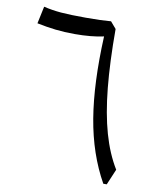

<svg xmlns="http://www.w3.org/2000/svg" viewBox="-85 -819 711 884"><g transform="rotate(10 271.0 -377.5)"><path d="M391.1 -711.4Q391.1 -556.2 402.8 -437.5Q414.6 -318.8 439.9 -229.7Q465.3 -140.6 506.3 -73.7L475.1 0H459Q388.2 -126 361.3 -287.4Q334.5 -448.7 344.7 -668.5Q287.6 -655.8 209.5 -655.8Q161.6 -655.8 119.4 -660.6Q77.1 -665.5 32.2 -674.8L49.3 -755.4Q87.4 -746.1 130.6 -742.4Q173.8 -738.8 247.6 -738.8Q285.6 -738.8 313.7 -739.7Q341.8 -740.7 364.3 -742.7Z"/></g></svg>

Font: Pinar-DS3-FD Regular
Style: Regular
Weight: 400
Designer: Amin Abedi
Version: Version 3.000